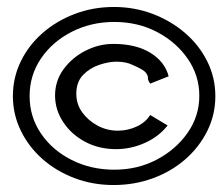

<svg xmlns="http://www.w3.org/2000/svg" viewBox="-20 -550 640 551"><path d="M306 -19Q246 -19 193.5 -39Q141 -59 101.5 -94Q62 -129 39.5 -175.5Q17 -222 17 -274Q17 -327 39.5 -373.5Q62 -420 102 -455Q142 -490 194.5 -510Q247 -530 307 -530Q366 -530 418.5 -510Q471 -490 511.5 -455Q552 -420 575 -373.5Q598 -327 598 -274Q598 -221 575 -174.5Q552 -128 512 -93Q472 -58 419 -38.5Q366 -19 306 -19ZM308 -63Q375 -63 430 -92Q485 -121 518.5 -169Q552 -217 552 -275Q552 -333 519 -381Q486 -429 431 -458Q376 -487 308 -487Q241 -487 185.5 -458.5Q130 -430 97.5 -382Q65 -334 65 -274Q65 -215 97.5 -167Q130 -119 185.5 -91Q241 -63 308 -63ZM313 -122Q264 -122 224.5 -143Q185 -164 161.5 -199.5Q138 -235 138 -276Q138 -318 162.5 -351.5Q187 -385 225.5 -404.5Q264 -424 305 -424Q370 -424 411.5 -398.5Q453 -373 464 -331L411 -310Q404 -320 404.5 -326.5Q405 -333 398.5 -341.5Q392 -350 362 -363Q343 -373 314 -373Q292 -373 265 -364Q238 -355 218.5 -335Q199 -315 199 -281Q199 -251 216 -227.5Q233 -204 260 -189.5Q287 -175 318 -175Q347 -175 372.5 -187Q398 -199 411 -220L461 -190Q436 -158 396 -140Q356 -122 313 -122Z"/></svg>

Font: Inconsolata Expanded
Style: Regular
Weight: 400
Width: 7
Monospace: yes
Designer: Raph Levien, Cyreal, Brenton Simpson
Foundry: Raph Levien, Cyreal, Google
Version: Version 3.000; ttfautohint (v1.8.2.53-6de2)